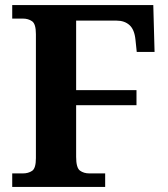

<svg xmlns="http://www.w3.org/2000/svg" viewBox="-20 -734 661 754"><path d="M28 0V-53H70Q91 -53 106 -63Q121 -73 121 -113V-600Q121 -640 106 -650.5Q91 -661 70 -661H28V-714H582L587 -530H517L512 -578Q508 -618 488.5 -635.5Q469 -653 438 -653H279V-380H516V-321H279V-118Q279 -75 294 -64Q309 -53 331 -53H393V0Z"/></svg>

Font: Noto Serif Thai
Style: Bold
Weight: 700
Designer: Monotype Design Team
Foundry: Monotype Imaging Inc.
Version: Version 2.002; ttfautohint (v1.8.4.7-5d5b)